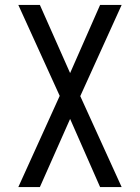

<svg xmlns="http://www.w3.org/2000/svg" viewBox="-20 -540 565 775"><path d="M471 215H384L263 -60L141 215H54L221 -153L54 -520H141L263 -245L384 -520H471L304 -152Z"/></svg>

Font: Iosevka Pride
Style: Regular
Weight: 400
Monospace: yes
Designer: Belleve Invis
Foundry: Belleve Invis
Version: Version 30.3.1; ttfautohint (v1.8.4)